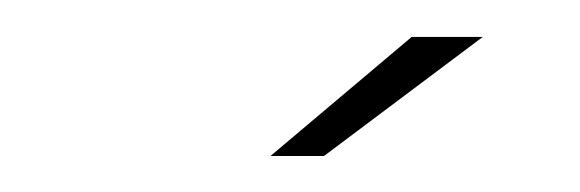

<svg xmlns="http://www.w3.org/2000/svg" viewBox="-20 -695 314 104"><path d="M126.5 -610.5H155.5L241.5 -675H203Z"/></svg>

Font: Anybody UltraCondensed Thin ExtraLight
Style: Italic
Weight: 250
Italic angle: -10°
Version: Version 1.111